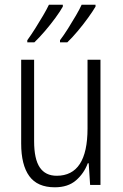

<svg xmlns="http://www.w3.org/2000/svg" viewBox="-20 -837 521 816"><path d="M407 -583V-51H363L357 -143H353Q337 -100 303 -70.5Q269 -41 213 -41Q139 -41 104.5 -88.5Q70 -136 70 -227V-583H125V-237Q125 -161 149 -125.5Q173 -90 221 -90Q352 -90 352 -291V-583ZM386 -809Q375 -790 354.5 -761.5Q334 -733 310 -704.5Q286 -676 266 -657H235V-666Q251 -687 269 -715.5Q287 -744 303 -771.5Q319 -799 327 -817H386ZM247 -809Q236 -789 215.5 -761Q195 -733 171 -705Q147 -677 126 -657H96V-666Q112 -688 130 -716.5Q148 -745 163.5 -771.5Q179 -798 188 -817H247Z"/></svg>

Font: Noto Sans Tamil UI Condensed Light
Style: Regular
Weight: 300
Width: 3
Designer: Jelle Bosma - Monotype Design Team
Foundry: Monotype Imaging Inc.
Version: Version 2.004; ttfautohint (v1.8.4.7-5d5b)